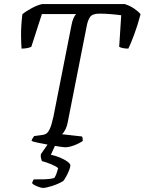

<svg xmlns="http://www.w3.org/2000/svg" viewBox="-20 -724 711 944"><path d="M301 0Q293 0 270 -3.5Q247 -7 219.5 -12Q192 -17 168 -22Q144 -27 135 -31Q137 -39 141 -45Q145 -51 148 -55L178 -59Q194 -60 205 -65.5Q216 -71 225 -90.5Q234 -110 243 -152L331 -598Q335 -620 341 -633.5Q347 -647 354 -655H186L134 -494Q129 -491 115.5 -488Q102 -485 86 -485Q84 -507 83.5 -550.5Q83 -594 90 -654Q108 -669 136 -684Q164 -699 187 -704H593Q619 -696 640 -681.5Q661 -667 671 -654Q657 -600 639.5 -553.5Q622 -507 611 -485Q594 -485 582 -488Q570 -491 566 -494L576 -649Q556 -652 524.5 -654.5Q493 -657 469 -657Q434 -657 422.5 -640Q411 -623 406 -594L314 -128Q309 -101 300.5 -85.5Q292 -70 285 -64L383 -53Q385 -50 386 -45Q387 -40 387 -31Q368 -18 343.5 -9Q319 0 301 0ZM192 200Q185 200 173 196Q161 192 150.5 186.5Q140 181 138 176Q140 169 141 166.5Q142 164 146 158Q176 158 200.5 157.5Q225 157 247 151Q254 141 258.5 127Q263 113 266 103Q257 94 231.5 83.5Q206 73 186 68Q185 64 182 55Q179 46 181 34Q192 19 205 -0.5Q218 -20 232 -37H264L230 37Q252 41 274.5 50.5Q297 60 311.5 70.5Q326 81 326 90Q326 97 320 112.5Q314 128 305.5 143.5Q297 159 291 166Q266 181 235.5 190.5Q205 200 192 200Z"/></svg>

Font: Texturina Light
Style: Italic
Weight: 300
Italic angle: -11°
Designer: Guillermo Torres Carreño
Foundry: Omnibus-Type
Version: Version 1.002; ttfautohint (v1.8.3)